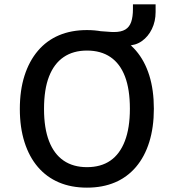

<svg xmlns="http://www.w3.org/2000/svg" viewBox="-20 -852 798 881"><path d="M379 9Q307 9 250.5 -15Q194 -39 154 -85.5Q114 -132 92.5 -199.5Q71 -267 71 -352Q71 -438 92.5 -505Q114 -572 154 -619Q194 -666 250.5 -690Q307 -714 379 -714Q451 -714 507.5 -690Q564 -666 604 -619.5Q644 -573 665 -506Q686 -439 686 -353Q686 -268 665 -200.5Q644 -133 604 -86Q564 -39 507.5 -15Q451 9 379 9ZM379 -85Q443 -85 486.5 -115Q530 -145 553 -205Q576 -265 576 -353Q576 -442 553.5 -501Q531 -560 487 -590Q443 -620 379 -620Q316 -620 272 -590Q228 -560 205 -501Q182 -442 182 -352Q182 -264 205 -204.5Q228 -145 272 -115Q316 -85 379 -85ZM479 -643 440 -709Q460 -708 475 -706.5Q490 -705 503 -705Q536 -705 555 -716.5Q574 -728 582 -751.5Q590 -775 590 -810V-832H694V-797Q694 -754 677 -719Q660 -684 631 -663.5Q602 -643 564 -643Z"/></svg>

Font: Nunito Sans 7pt SemiCondensed SemiBold
Style: Regular
Weight: 600
Width: 4
Designer: Vernon Adams
Foundry: Vernon Adams
Version: Version 3.101;gftools[0.9.27]